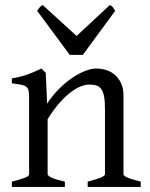

<svg xmlns="http://www.w3.org/2000/svg" viewBox="-20 -740 592 760"><path d="M327.1 0V-21Q362.3 -30.3 378.9 -37.1Q395.5 -43.9 395.5 -50.8V-309.1Q395.5 -338.9 392.1 -357.4Q388.7 -376 381.3 -386.7Q374 -397.5 362.1 -401.4Q350.1 -405.3 333 -405.3Q317.9 -405.3 299.3 -397.9Q280.8 -390.6 259.5 -374.5Q238.3 -358.4 215.1 -332.3Q191.9 -306.2 168.5 -268.1V-50.8Q168.5 -43.5 186.8 -35.6Q205.1 -27.8 236.8 -21V0H26.9V-21Q59.1 -29.3 77.1 -35.9Q95.2 -42.5 95.2 -50.8V-347.2Q95.2 -366.2 93.8 -377.4Q92.3 -388.7 85.7 -395Q79.1 -401.4 65.4 -404.3Q51.8 -407.2 26.9 -410.2V-429.7Q60.1 -435.1 88.4 -445.1Q116.7 -455.1 144 -468.8L161.1 -451.7L166.5 -330.1Q188 -362.8 213.9 -388.4Q239.7 -414.1 266.1 -431.9Q292.5 -449.7 317.1 -459.2Q341.8 -468.8 360.8 -468.8Q381.8 -468.8 401.4 -462.4Q420.9 -456.1 435.8 -442.9Q450.7 -429.7 459.7 -409.4Q468.8 -389.2 468.8 -361.8V-50.8Q468.8 -43.9 483.6 -37.4Q498.5 -30.8 537.1 -21V0ZM308.1 -522.9H255.9L127 -697.3Q130.4 -702.1 132.8 -705.6Q135.3 -709 137.5 -711.4Q139.6 -713.9 142.3 -715.8Q145 -717.8 148.9 -720.2L283.2 -597.7L415 -720.2Q423.3 -715.8 426.8 -711.4Q430.2 -707 436 -697.3Z"/></svg>

Font: Gentium
Style: Regular
Weight: 400
Designer: J. Victor Gaultney
Version: Version 1.03; 2011; OFL 1.1 release